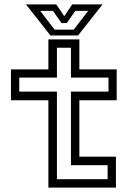

<svg xmlns="http://www.w3.org/2000/svg" viewBox="-20 -857 616 877"><path d="M201 0V-399H30V-540H201V-677H342.5V-540H513V-399H342.5V-141.5H509.5V0ZM240 -38.5H471.5V-102.5H304V-438.5H475.5V-502.5H304V-639H240V-502.5H68V-438.5H240ZM210.5 -695 98.5 -837H237L273.5 -783L310 -837H448.5L336.5 -695ZM229.5 -721.5H316.5L383 -807.5H324L285 -751.5H261L222 -807.5H163.5Z"/></svg>

Font: Tourney Expanded
Style: Regular
Weight: 400
Width: 7
Designer: Tyler Finck
Foundry: Etcetera Type Co
Version: Version 1.010; ttfautohint (v1.8.3)